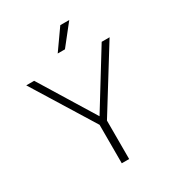

<svg xmlns="http://www.w3.org/2000/svg" viewBox="-227 -1126 1158 1263"><g transform="rotate(-30 351.5 -494.5)"><path d="M35 0ZM379 -292V0H323V-292L35 -758H95L351 -341L608 -758H668ZM427 -989H495L374 -836H319Z"/></g></svg>

Font: Biryani ExtraLight
Style: Regular
Weight: 275
Designer: Dan Reynolds and Mathieu Reguer
Foundry: Dan Reynolds and Mathieu Reguer
Version: Version 1.004; ttfautohint (v1.1) -l 5 -r 5 -G 72 -x 0 -D la